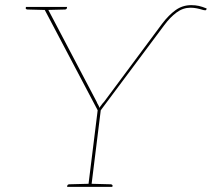

<svg xmlns="http://www.w3.org/2000/svg" viewBox="-20 -727 824 747"><path d="M323 0 360 -298 148 -700H158Q160 -700 161.5 -699Q163 -698 164 -696L356 -331Q357 -328 358.5 -325Q360 -322 362 -319Q364 -316 365 -313Q366 -310 367 -307Q368 -310 370.5 -313Q373 -316 375 -319Q377 -322 379.5 -325Q382 -328 385 -331L611 -635Q636 -668 663 -687.5Q690 -707 724 -707Q740 -707 753.5 -704Q767 -701 784 -694L783 -690Q782 -687 778.5 -687Q775 -687 771 -688Q758 -692 746 -694.5Q734 -697 721 -697Q692 -697 667 -678.5Q642 -660 619 -629L372 -298L335 0ZM154 -691 155 -700H170L169 -691ZM166 -700 163 -688 87 -690Q84 -690 82 -691.5Q80 -693 80 -695L81 -700ZM241 -700 240 -695Q240 -693 237.5 -691.5Q235 -690 233 -690L155 -688L156 -700ZM241 0 242 -5Q242 -7 244.5 -8.5Q247 -10 249 -10L326 -12V0ZM332 0 334 -12 411 -10Q413 -10 415.5 -8.5Q418 -7 418 -5L417 0Z"/></svg>

Font: Aleo Thin
Style: Italic
Weight: 250
Italic angle: -7°
Designer: Alessio Laiso
Foundry: Alessio Laiso
Version: Version 2.001;gftools[0.9.29]